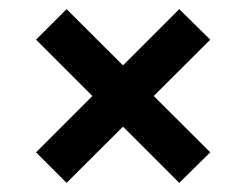

<svg xmlns="http://www.w3.org/2000/svg" viewBox="-20 -474 540 421"><path d="M126 -73 441 -387 373 -454 59 -140ZM373 -73 441 -140 126 -454 59 -387Z"/></svg>

Font: Syne
Style: Bold
Weight: 700
Designer: Lucas Descroix
Foundry: Bonjour Monde
Version: Version 2.200